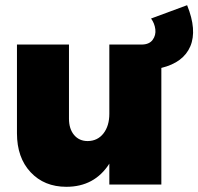

<svg xmlns="http://www.w3.org/2000/svg" viewBox="-20 -717 770 746"><path d="M707 -696.8Q746.1 -600.1 719.5 -537.1Q692.9 -474.1 606.9 -453.1V0H404.8V-81.1Q347.2 8.8 237.8 8.8Q151.9 8.8 98.9 -47.9Q45.9 -104.5 45.9 -199.2V-543.9H248V-255.9Q248 -216.3 267.8 -192.6Q287.6 -168.9 320.8 -168.9Q359.4 -169.4 382.1 -198.7Q404.8 -228 404.8 -274.9V-543.9H529.8Q559.6 -543.9 573 -562Q586.4 -580.1 583.5 -603.3Q580.6 -626.5 566.9 -645Z"/></svg>

Font: Montserrat-Arabic ExtraBold
Style: Regular
Weight: 800
Designer: Mohamed Gaber
Foundry: Kief Type Foundry
Version: Version 5.008;PS 005.008;hotconv 1.0.88;makeotf.lib2.5.64775